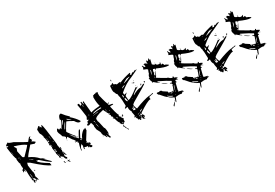

<svg xmlns="http://www.w3.org/2000/svg" viewBox="49 -1777 4115 2875"><g transform="rotate(-30 2106.0 -339.5)"><path d="M165 4.9 166 -20.5Q166 -42 139.6 -52.7Q138.7 -47.9 133.8 -47.9Q138.7 -28.3 155.3 -1V3.9ZM139.6 -66.4V-71.3Q139.6 -88.9 134.8 -127H129.9L128.9 -118.2Q134.8 -75.2 134.8 -67.4V-66.4ZM99.6 -224.6V-233.4Q89.8 -233.4 89.8 -225.6ZM284.2 -297.9V-302.7L239.3 -324.2Q239.3 -316.4 279.3 -297.9ZM234.4 -324.2 235.4 -329.1H225.6L224.6 -324.2ZM122.1 -390.6V-399.4H117.2V-390.6ZM118.2 -409.2 119.1 -422.9H115.2L114.3 -409.2ZM104.5 -415 105.5 -428.7H100.6L99.6 -415ZM58.6 -510.7 59.6 -519.5H54.7L53.7 -510.7ZM54.7 -524.4V-534.2H49.8V-524.4ZM50.8 -547.9 51.8 -556.6H47.9L46.9 -547.9ZM185.5 -394.5Q310.5 -519.5 311.5 -533.2H306.6Q263.7 -570.3 129.9 -611.3H125Q125 -598.6 148.4 -568.4Q148.4 -557.6 132.8 -522.5Q155.3 -404.3 161.1 -404.3Q167 -404.3 176.8 -394.5ZM135.7 21.5H127L123 -10.7L129.9 -39.1H125L124 -29.3L114.3 -30.3L112.3 -53.7H116.2L125 -47.9Q125 -62.5 116.2 -63.5Q116.2 -58.6 112.3 -58.6L107.4 -67.4Q108.4 -77.1 113.3 -77.1Q104.5 -99.6 104.5 -219.7H94.7L97.7 -196.3L87.9 -197.3L88.9 -215.8H80.1L60.5 -198.2L56.6 -208L61.5 -216.8Q57.6 -225.6 57.6 -235.4L83 -257.8Q79.1 -270.5 76.2 -313.5H81.1L76.2 -323.2Q77.1 -333 82 -341.8Q69.3 -342.8 62.5 -417Q68.4 -425.8 68.4 -430.7Q47.9 -461.9 23.4 -647.5L24.4 -651.4Q33.2 -650.4 33.2 -647.5Q40 -649.4 52.7 -649.4V-659.2Q30.3 -660.2 30.3 -672.9Q30.3 -683.6 74.2 -709Q74.2 -692.4 155.3 -668Q334 -563.5 346.7 -562.5Q391.6 -620.1 396.5 -620.1L406.2 -614.3V-623Q415 -622.1 415 -614.3Q409.2 -614.3 392.6 -596.7Q392.6 -583 401.4 -583Q407.2 -580.1 407.2 -576.2Q407.2 -573.2 403.3 -569.3V-564.5L417 -563.5L391.6 -542Q413.1 -536.1 442.4 -510.7V-501Q430.7 -501 418 -489.3L353.5 -511.7Q244.1 -390.6 231.4 -361.3H236.3Q329.1 -318.4 380.9 -256.8Q421.9 -237.3 429.7 -222.7H420.9L507.8 -136.7Q506.8 -128.9 498 -128.9Q434.6 -168.9 352.5 -245.1L335 -254.9Q334 -247.1 325.2 -247.1Q325.2 -262.7 322.3 -262.7Q319.3 -262.7 313.5 -249Q321.3 -212.9 469.7 -125Q473.6 -105.5 474.6 -85Q406.2 -105.5 213.9 -279.3Q208 -279.3 177.7 -299.8L166 -257.8L181.6 -147.5Q189.5 -131.8 189.5 -114.3L187.5 -73.2L177.7 -74.2Q202.1 -6.8 202.1 2L192.4 5.9Q192.4 -1 174.8 -13.7Q173.8 -8.8 168.9 -8.8L173.8 0Q173.8 6.8 159.2 13.7L155.3 3.9H150.4Q141.6 -1 136.7 -2L140.6 8.8Q135.7 16.6 135.7 21.5ZM222.7 -135.7 212.9 -136.7 213.9 -151.4 223.6 -150.4ZM439.5 -212.9Q429.7 -213.9 429.7 -222.7L439.5 -221.7Z M596.7 -691.4Q603.5 -691.4 610.4 -676.8Q605.5 -668.9 605.5 -658.2L615.2 -663.1H620.1Q628.9 -663.1 628.9 -644.5H633.8Q633.8 -681.6 647.5 -681.6Q666 -633.8 698.2 -352.5Q698.2 -333 703.1 -315.4Q703.1 -310.5 698.2 -310.5L712.9 -231.4H716.8V-254.9H726.6V-226.6Q726.6 -217.8 716.8 -217.8Q716.8 -212.9 721.7 -204.1L716.8 -162.1L721.7 -152.3L716.8 -143.6L721.7 -133.8Q712.9 -119.1 712.9 -111.3Q723.6 -78.1 735.4 -78.1V-64.5Q735.4 -55.7 726.6 -55.7H721.7Q703.1 -55.7 689.5 -111.3Q666 -114.3 666 -133.8H657.2V-115.2H647.5L633.8 -125L638.7 -143.6Q620.1 -194.3 620.1 -208H624L610.4 -300.8Q615.2 -310.5 615.2 -315.4Q610.4 -323.2 610.4 -337.9H620.1V-356.4H615.2V-347.7H605.5Q605.5 -356.4 596.7 -356.4Q601.6 -371.1 601.6 -412.1L620.1 -403.3V-408.2L615.2 -435.5H610.4V-417H601.6Q591.8 -493.2 583 -501V-504.9Q583 -509.8 586.9 -509.8Q579.1 -554.7 559.6 -580.1Q559.6 -593.8 554.7 -612.3H559.6L554.7 -621.1V-654.3ZM652.3 -477.5V-467.8H661.1Q661.1 -477.5 652.3 -477.5ZM610.4 -467.8 605.5 -445.3Q615.2 -445.3 615.2 -459V-467.8ZM657.2 -463.9V-445.3H661.1V-463.9ZM661.1 -435.5V-426.8H666V-435.5ZM610.4 -389.6V-379.9H615.2V-389.6ZM670.9 -389.6V-371.1H675.8V-389.6ZM620.1 -334V-319.3H624V-334ZM624 -268.6V-263.7Q628.9 -255.9 628.9 -245.1V-226.6Q642.6 -226.6 642.6 -217.8H647.5V-236.3Q633.8 -236.3 633.8 -245.1V-250H642.6V-263.7Q627 -268.6 624 -268.6ZM638.7 -189.5V-170.9H642.6V-189.5ZM647.5 -170.9V-167Q652.3 -157.2 652.3 -152.3Q647.5 -152.3 647.5 -148.4L657.2 -143.6V-148.4L652.3 -170.9ZM721.7 -170.9H731.4Q731.4 -154.3 750 -106.4H745.1Q729.5 -118.2 721.7 -143.6L726.6 -152.3Q721.7 -161.1 721.7 -170.9ZM657.2 -101.6Q666 -100.6 666 -92.8H657.2ZM661.1 -45.9H670.9Q670.9 -27.3 679.7 -13.7L670.9 -8.8Q661.1 -25.4 661.1 -45.9ZM721.7 -37.1Q727.5 -37.1 750 4.9V9.8H745.1Q740.2 9.8 721.7 -13.7ZM745.1 -22.5H753.9V-13.7Q745.1 -13.7 745.1 -22.5ZM698.2 -18.6H708V-13.7H698.2Z M976.6 -219.7V-224.6L966.8 -233.4Q966.8 -219.7 976.6 -219.7ZM916 -520.5Q929.7 -524.4 961.9 -585H946.3Q916 -524.4 916 -520.5ZM1071.3 -520.5V-525.4L1017.6 -575.2L1011.7 -565.4Q1043.9 -533.2 1071.3 -520.5ZM920.9 -450.2Q976.6 -543.9 976.6 -550.8Q946.3 -525.4 911.1 -450.2ZM1061.5 -183.6Q1051.8 -200.2 1051.8 -209H1041V-199.2Q1051.8 -199.2 1051.8 -183.6ZM997.1 -189.5Q992.2 -199.2 992.2 -204.1H987.3V-194.3ZM1027.3 -250Q1019.5 -250 1011.7 -264.6V-270.5Q1018.6 -270.5 1027.3 -254.9ZM866.2 -290H861.3V-300.8H866.2ZM961.9 -199.2Q951.2 -199.2 951.2 -214.8H961.9ZM1137.7 -19.5Q1107.4 -19.5 1107.4 -44.9H1101.6V-35.2Q1086.9 -35.2 1086.9 -44.9Q1086.9 -49.8 1091.8 -49.8Q1086.9 -66.4 1071.3 -69.3V-58.6L1036.1 -74.2Q1030.3 -44.9 1022.5 -44.9Q1022.5 -49.8 1017.6 -49.8L1027.3 -109.4Q1022.5 -118.2 1022.5 -129.9Q1027.3 -129.9 1027.3 -134.8H1022.5Q981.4 -101.6 981.4 -63.5V-49.8H971.7Q971.7 -100.6 997.1 -169.9Q961.9 -211.9 961.9 -234.4H964.8Q934.6 -262.7 911.1 -305.7L891.6 -335Q884.8 -335 866.2 -305.7Q866.2 -331.1 872.1 -339.8Q872.1 -353.5 831.1 -379.9Q831.1 -395.5 805.7 -450.2L800.8 -480.5Q813.5 -515.6 821.3 -515.6Q835.9 -515.6 835.9 -490.2H846.7L861.3 -500Q872.1 -500 872.1 -475.6Q936.5 -579.1 936.5 -610.4L925.8 -605.5H920.9Q934.6 -685.5 976.6 -685.5H981.4Q1024.4 -627 1082 -575.2H1066.4Q1142.6 -509.8 1182.6 -443.4L1177.7 -433.6Q1168 -431.6 1162.1 -431.6Q1157.2 -431.6 1157.2 -433.6Q1130.9 -433.6 1096.7 -490.2Q1008.8 -541 992.2 -541Q920.9 -430.7 916 -405.3Q977.5 -314.5 1006.8 -285.2V-275.4H997.1Q997.1 -286.1 936.5 -349.6V-344.7Q972.7 -285.2 987.3 -285.2V-280.3L981.4 -270.5Q987.3 -270.5 987.3 -264.6L997.1 -270.5H1002Q1002 -247.1 1032.2 -229.5Q1032.2 -238.3 1051.8 -270.5Q1085.9 -336.9 1101.6 -344.7Q1107.4 -335.9 1107.4 -330.1L1051.8 -224.6Q1061.5 -202.1 1071.3 -199.2Q1091.8 -261.7 1157.2 -309.6L1167 -305.7L1190.4 -320.3L1189.5 -275.4L1107.4 -144.5L1112.3 -134.8V-125L1101.6 -129.9Q1101.6 -125 1096.7 -114.3Q1104.5 -114.3 1117.2 -104.5Q1117.2 -109.4 1122.1 -109.4V-88.9H1127V-99.6H1132.8Q1147.5 -93.8 1147.5 -69.3H1142.6Q1132.8 -74.2 1127 -74.2V-69.3L1152.3 -35.2Q1152.3 -27.3 1137.7 -19.5Z M1585 -694.3Q1594.7 -690.4 1599.6 -690.4Q1608.4 -694.3 1613.3 -694.3Q1613.3 -690.4 1618.2 -690.4L1613.3 -667V-629.9Q1654.3 -458 1668.9 -458L1664.1 -448.2V-444.3Q1664.1 -433.6 1724.6 -425.8L1729.5 -416V-411.1H1682.6Q1673.8 -410.2 1673.8 -402.3Q1696.3 -292 1719.7 -240.2H1724.6V-235.4L1714.8 -221.7Q1714.8 -212.9 1761.7 -147.5V-142.6H1752V-128.9L1748 -95.7H1743.2L1733.4 -100.6Q1724.6 -79.1 1714.8 -77.1H1706.1Q1706.1 -95.7 1696.3 -95.7L1687.5 -91.8Q1687.5 -114.3 1673.8 -114.3L1677.7 -124V-132.8Q1663.1 -132.8 1640.6 -216.8Q1633.8 -216.8 1622.1 -235.4V-240.2H1636.7Q1634.8 -256.8 1613.3 -272.5V-277.3L1618.2 -286.1Q1618.2 -293.9 1599.6 -314.5V-318.4L1608.4 -314.5H1613.3V-323.2Q1613.3 -333 1603.5 -333Q1603.5 -318.4 1594.7 -318.4V-323.2L1599.6 -333Q1599.6 -336.9 1581.1 -360.4H1585Q1557.6 -405.3 1557.6 -416Q1399.4 -382.8 1399.4 -341.8Q1399.4 -336.9 1404.3 -328.1Q1399.4 -319.3 1399.4 -314.5Q1409.2 -314.5 1436.5 -174.8Q1451.2 -174.8 1455.1 -86.9Q1449.2 -54.7 1441.4 -54.7Q1448.2 -28.3 1455.1 -17.6V-12.7Q1455.1 -2.9 1446.3 -2.9H1441.4Q1435.5 -2.9 1409.2 -63.5H1404.3V-58.6Q1414.1 -43.9 1414.1 -36.1L1404.3 -31.2Q1385.7 -75.2 1367.2 -95.7Q1367.2 -103.5 1358.4 -132.8H1362.3Q1362.3 -144.5 1325.2 -211.9Q1325.2 -223.6 1316.4 -267.6L1321.3 -277.3Q1311.5 -336.9 1297.9 -336.9Q1274.4 -323.2 1260.7 -323.2H1247.1Q1237.3 -323.2 1237.3 -333Q1237.3 -352.5 1265.6 -355.5L1260.7 -378.9Q1297.9 -392.6 1297.9 -397.5Q1274.4 -403.3 1274.4 -411.1V-416Q1293 -439.5 1293 -462.9Q1274.4 -607.4 1260.7 -671.9L1274.4 -680.7H1279.3Q1292 -680.7 1297.9 -634.8H1302.7Q1302.7 -648.4 1311.5 -648.4L1321.3 -643.6V-685.5H1335Q1342.8 -629.9 1353.5 -629.9V-638.7L1348.6 -662.1Q1358.4 -662.1 1358.4 -675.8H1367.2Q1367.2 -659.2 1385.7 -471.7H1390.6Q1452.1 -490.2 1543.9 -495.1Q1525.4 -555.7 1525.4 -634.8V-653.3Q1534.2 -663.1 1534.2 -680.7H1539.1L1547.9 -675.8Q1547.9 -682.6 1562.5 -690.4H1566.4V-680.7H1576.2Q1576.2 -694.3 1585 -694.3ZM1321.3 -629.9V-616.2Q1322.3 -606.4 1330.1 -606.4V-620.1Q1330.1 -629.9 1321.3 -629.9ZM1399.4 -439.5H1404.3Q1469.7 -453.1 1547.9 -453.1V-466.8H1502Q1399.4 -458 1399.4 -439.5ZM1677.7 -471.7Q1687.5 -470.7 1687.5 -462.9L1677.7 -458Q1668.9 -458 1668.9 -466.8ZM1330.1 -462.9V-448.2Q1339.8 -448.2 1339.8 -458ZM1427.7 -425.8V-420.9H1441.4Q1466.8 -425.8 1478.5 -425.8V-429.7H1469.7Q1444.3 -425.8 1427.7 -425.8ZM1390.6 -420.9V-411.1H1395.5V-420.9ZM1404.3 -420.9V-416H1422.9V-420.9ZM1585 -407.2V-392.6H1589.8V-407.2ZM1589.8 -388.7V-378.9H1594.7V-388.7ZM1594.7 -374V-365.2H1599.6V-374ZM1631.8 -370.1V-360.4H1640.6Q1640.6 -370.1 1631.8 -370.1ZM1348.6 -336.9Q1355.5 -318.4 1362.3 -318.4V-323.2Q1358.4 -331.1 1358.4 -341.8ZM1362.3 -314.5V-304.7H1367.2V-314.5ZM1358.4 -291V-277.3Q1367.2 -258.8 1367.2 -244.1H1372.1V-258.8Q1362.3 -272.5 1362.3 -291ZM1372.1 -235.4V-225.6H1377V-235.4ZM1673.8 -221.7Q1677.7 -213.9 1677.7 -198.2L1687.5 -203.1Q1682.6 -210.9 1682.6 -221.7ZM1766.6 -216.8H1775.4V-193.4Q1775.4 -184.6 1766.6 -184.6Q1757.8 -188.5 1752 -188.5V-198.2Q1770.5 -198.2 1770.5 -211.9Q1766.6 -211.9 1766.6 -216.8ZM1738.3 -207V-198.2H1729.5Q1730.5 -207 1738.3 -207ZM1710.9 -119.1V-114.3Q1710.9 -107.4 1724.6 -100.6V-105.5Q1724.6 -112.3 1710.9 -119.1ZM1358.4 -82H1367.2V-73.2H1358.4ZM1436.5 -77.1V-68.4H1441.4V-77.1ZM1701.2 -68.4H1706.1L1729.5 -7.8V1Q1714.8 -2 1706.1 -44.9H1696.3ZM1729.5 1Q1736.3 1 1748 19.5V29.3H1738.3Q1738.3 22.5 1729.5 10.7Z M2031.2 -604.5Q2087.9 -621.1 2111.3 -631.8L2115.2 -629.9L2116.2 -637.7H2121.1Q2133.8 -637.7 2150.4 -650.4Q2144.5 -651.4 2138.7 -651.4Q2127 -651.4 2114.3 -646.5Q2112.3 -646.5 2112.3 -649.4V-650.4Q2095.7 -650.4 2028.3 -609.4L2027.3 -604.5ZM1994.1 -50.8 1995.1 -55.7Q1993.2 -63.5 1993.2 -67.4V-70.3L1983.4 -72.3L1982.4 -66.4Q1982.4 -60.5 1994.1 -50.8ZM1974.6 -93.8Q1982.4 -95.7 1986.3 -95.7H1989.3L1990.2 -100.6L1977.5 -103.5ZM2001 -101.6 2002 -106.4 1992.2 -108.4 1991.2 -103.5ZM2010.7 -104.5 2012.7 -114.3 2008.8 -115.2 2006.8 -105.5ZM2031.2 -113.3Q2075.2 -137.7 2076.2 -140.6L2072.3 -141.6Q2038.1 -136.7 2024.4 -120.1ZM1976.6 -176.8Q1977.5 -182.6 1984.4 -182.6L1989.3 -181.6V-182.6Q1989.3 -186.5 1976.6 -210.9Q1982.4 -217.8 1983.4 -221.7Q1975.6 -223.6 1975.6 -234.4V-238.3L1966.8 -236.3L1969.7 -212.9L1966.8 -213.9V-198.2Q1958 -200.2 1957 -223.6L1949.2 -225.6L1948.2 -221.7Q1951.2 -191.4 1951.2 -181.6L1950.2 -178.7L1958 -180.7ZM2028.3 -338.9V-342.8L2020.5 -344.7L2019.5 -340.8ZM1935.5 -345.7Q1941.4 -345.7 1948.2 -354.5Q1933.6 -400.4 1933.6 -407.2V-408.2H1931.6Q1926.8 -408.2 1919.9 -399.4Q1918.9 -394.5 1918.9 -388.7Q1918.9 -369.1 1934.6 -345.7ZM1915 -423.8Q1917 -423.8 1927.7 -433.6Q1922.9 -464.8 1917 -466.8Q1916 -462.9 1913.1 -462.9H1912.1Q1913.1 -460 1913.1 -453.1Q1913.1 -443.4 1910.2 -424.8ZM1964.8 -549.8Q1990.2 -554.7 2020.5 -575.2L2021.5 -579.1H2018.6Q1969.7 -569.3 1964.8 -549.8ZM1851.6 -642.6 1854.5 -652.3 1850.6 -653.3 1847.7 -643.6ZM1980.5 -622.1 1981.4 -626 1972.7 -627.9 1971.7 -624ZM2039.1 16.6Q2028.3 14.6 2028.3 5.9L2029.3 0L2019.5 2Q2007.8 0 2007.8 -15.6Q2007.8 -26.4 2010.7 -42L2005.9 -43L1996.1 -42L2001 -21.5L1990.2 -18.6V-21.5Q1990.2 -27.3 1983.4 -29.3L1982.4 -25.4Q1984.4 -19.5 1984.4 -13.7L1983.4 -6.8L1972.7 -3.9L1967.8 -4.9L1955.1 -32.2L1953.1 -22.5L1944.3 -24.4Q1942.4 -58.6 1923.8 -62.5L1925.8 -67.4Q1937.5 -76.2 1939.5 -83L1929.7 -85L1927.7 -77.1Q1920.9 -79.1 1914.6 -80.6Q1908.2 -82 1908.2 -87.9V-90.8H1909.2Q1915 -90.8 1925.8 -105.5L1913.1 -175.8H1915Q1918 -175.8 1918.9 -178.7Q1895.5 -215.8 1895.5 -249Q1895.5 -259.8 1897.5 -269.5L1888.7 -270.5Q1876 -270.5 1862.3 -263.7Q1851.6 -266.6 1851.6 -273.4V-275.4Q1879.9 -294.9 1881.8 -301.8Q1879.9 -423.8 1872.1 -442.4L1875 -456.1Q1865.2 -458 1860.4 -516.6Q1846.7 -519.5 1838.9 -545.9L1834 -546.9L1840.8 -554.7Q1822.3 -559.6 1822.3 -612.3Q1822.3 -638.7 1827.1 -677.7L1835.9 -676.8Q1856.4 -676.8 1879.9 -698.2Q1882.8 -664.1 1890.6 -663.1H1905.3Q1922.9 -645.5 1928.7 -643.6L1973.6 -652.3L1986.3 -649.4L1985.4 -645.5Q1985.4 -640.6 1989.3 -639.6Q2064.5 -673.8 2179.7 -698.2L2182.6 -688.5L2181.6 -684.6L2168.9 -672.9L2168 -668L2195.3 -662.1Q2199.2 -677.7 2219.7 -684.6Q2227.5 -678.7 2232.4 -676.8Q2233.4 -680.7 2269.5 -696.3Q2269.5 -687.5 2277.3 -685.5Q2279.3 -692.4 2287.1 -692.4L2293 -691.4L2292 -686.5L2163.1 -626Q2062.5 -591.8 1945.3 -492.2L1942.4 -477.5L1947.3 -462.9H1946.3Q1943.4 -462.9 1941.4 -459Q1945.3 -458 1945.3 -455.1V-454.1Q1971.7 -457 1991.2 -465.8V-461.9L1953.1 -427.7Q1960 -378.9 1960 -359.4L1959 -350.6Q2009.8 -357.4 2149.4 -466.8L2153.3 -465.8L2151.4 -457Q2162.1 -460.9 2171.9 -460.9Q2176.8 -460.9 2180.7 -460Q2079.1 -402.3 2066.4 -377L2070.3 -376Q2149.4 -426.8 2213.9 -426.8H2220.7Q2222.7 -431.6 2269.5 -453.1L2283.2 -450.2Q2282.2 -446.3 2280.8 -440.9Q2279.3 -435.5 2019.5 -284.2L1990.2 -261.7L1986.3 -244.1Q1999 -188.5 2009.8 -180.7Q2173.8 -245.1 2260.7 -254.9V-252.9Q2260.7 -250 2264.6 -249Q2265.6 -255.9 2281.2 -259.8Q2285.2 -258.8 2285.2 -255.9V-253.9Q2309.6 -263.7 2323.2 -263.7L2330.1 -262.7L2327.1 -252.9H2325.2Q2313.5 -252.9 2252 -238.3Q2252.9 -234.4 2252.9 -229.5Q2252.9 -221.7 2250 -210L2254.9 -209L2252.9 -199.2L2246.1 -200.2Q2200.2 -200.2 2037.1 -92.8Q2033.2 -77.1 2025.4 -77.1L2019.5 -78.1L2021.5 -87.9H2019.5Q2009.8 -87.9 2002 -68.4L2013.7 -56.6L2017.6 -55.7Q2020.5 -66.4 2028.3 -66.4Q2042 -66.4 2054.7 -27.3Q2051.8 -15.6 2044.9 -15.6Q2035.2 -15.6 2035.2 -26.4L2036.1 -32.2L2031.2 -33.2L2030.3 -28.3Q2039.1 2.9 2039.1 13.7ZM2167 -481.4 2157.2 -484.4 2158.2 -489.3 2168 -486.3ZM2293 -452.1 2289.1 -453.1 2291 -462.9 2295.9 -461.9ZM2225.6 -449.2 2236.3 -475.6Q2239.3 -474.6 2242.2 -472.7Q2245.1 -470.7 2249 -467.8Q2235.4 -449.2 2225.6 -449.2ZM2295.9 -461.9 2294.9 -480.5 2305.7 -483.4Q2312.5 -479.5 2312.5 -473.6Q2312.5 -465.8 2295.9 -461.9ZM2164.1 -530.3 2150.4 -534.2Q2143.6 -536.1 2143.6 -542V-544.9L2153.3 -546.9Q2162.1 -540 2166 -539.1ZM2137.7 -542 2129.9 -543.9 2131.8 -552.7 2139.6 -550.8ZM2171.9 -561.5 2162.1 -564.5 2163.1 -569.3 2172.9 -566.4ZM1881.8 -725.6 1872.1 -728.5 1874 -752 1881.8 -750Z M2569.3 -69.3 2568.4 -76.2Q2502 -108.4 2499 -120.1L2489.3 -116.2Q2505.9 -104.5 2507.8 -96.7Q2547.9 -69.3 2565.4 -69.3ZM2614.3 -68.4 2621.1 -70.3Q2619.1 -77.1 2613.3 -77.1H2611.3ZM2637.7 -102.5 2640.6 -111.3 2627.9 -108.4Q2631.8 -102.5 2635.7 -102.5ZM2640.6 -124Q2646.5 -126 2646.5 -131.8V-137.7Q2639.6 -134.8 2639.6 -129.9ZM2579.1 -117.2 2591.8 -119.1Q2588.9 -125 2562.5 -131.8L2556.6 -130.9Q2561.5 -117.2 2579.1 -117.2ZM2545.9 -137.7 2543.9 -148.4 2533.2 -144.5Q2537.1 -137.7 2542 -137.7ZM2629.9 -137.7 2633.8 -138.7Q2663.1 -188.5 2666 -208L2665 -211.9Q2647.5 -192.4 2629.9 -137.7ZM2466.8 -443.4 2471.7 -446.3Q2478.5 -447.3 2478.5 -455.1Q2478.5 -460 2477.5 -461.9Q2470.7 -460.9 2466.8 -443.4ZM2449.2 -502Q2475.6 -556.6 2475.6 -576.2L2474.6 -579.1L2466.8 -578.1Q2449.2 -526.4 2449.2 -507.8ZM2484.4 -709 2490.2 -710 2487.3 -719.7 2482.4 -718.8ZM2561.5 31.2 2559.6 21.5 2579.1 -43Q2534.2 -61.5 2502.9 -86.9L2501 -96.7L2496.1 -95.7Q2461.9 -117.2 2399.4 -194.3Q2386.7 -194.3 2377 -223.6Q2377 -233.4 2384.8 -235.4Q2415 -229.5 2422.9 -229.5L2430.7 -237.3Q2461.9 -232.4 2467.8 -211.9Q2471.7 -211.9 2532.2 -169.9L2534.2 -166L2531.2 -154.3L2592.8 -134.8Q2601.6 -142.6 2606.4 -142.6L2603.5 -131.8L2604.5 -127H2610.4Q2642.6 -207 2642.6 -220.7L2641.6 -222.7L2653.3 -219.7L2652.3 -225.6Q2644.5 -234.4 2641.6 -248H2637.7Q2631.8 -248 2624 -257.8L2623 -262.7L2627 -264.6L2650.4 -254.9Q2657.2 -256.8 2664.1 -278.3Q2610.4 -315.4 2482.4 -377L2468.8 -374L2470.7 -369.1Q2494.1 -351.6 2495.1 -348.1Q2496.1 -344.7 2498 -339.8Q2456.1 -364.3 2416 -402.3Q2407.2 -394.5 2403.3 -393.6Q2402.3 -399.4 2402.3 -406.2L2403.3 -414.1L2391.6 -441.4L2386.7 -485.4L2390.6 -487.3L2402.3 -484.4L2400.4 -493.2Q2400.4 -517.6 2422.9 -542Q2422.9 -551.8 2443.4 -602.5Q2440.4 -616.2 2379.9 -636.7L2393.6 -666L2386.7 -694.3L2396.5 -696.3Q2401.4 -677.7 2420.9 -657.2L2429.7 -659.2L2430.7 -679.7L2419.9 -702.1L2422.9 -704.1Q2429.7 -704.1 2430.7 -700.2L2443.4 -709L2481.4 -681.6Q2476.6 -709 2476.6 -716.8Q2476.6 -731.4 2483.4 -734.4Q2502 -720.7 2502.9 -712.9Q2522.5 -728.5 2522.5 -742.2L2531.2 -745.1L2533.2 -735.4L2528.3 -718.8L2541 -721.7Q2547.9 -721.7 2547.9 -718.8L2530.3 -642.6Q2543.9 -624 2568.4 -616.2L2576.2 -624Q2589.8 -591.8 2622.1 -591.8Q2632.8 -591.8 2644.5 -593.8L2642.6 -604.5L2650.4 -606.4L2654.3 -596.7L2647.5 -579.1L2652.3 -564.5L2656.2 -566.4Q2664.1 -573.2 2668.9 -575.2Q2684.6 -559.6 2688.5 -539.1H2692.4Q2710 -539.1 2746.1 -511.7L2749 -502.9Q2740.2 -501 2730.5 -501Q2676.8 -501 2552.7 -557.6L2536.1 -537.1L2535.2 -542L2540 -563.5L2538.1 -562.5Q2529.3 -562.5 2511.7 -572.3Q2502 -567.4 2493.2 -527.3Q2501 -518.6 2502 -513.7Q2484.4 -507.8 2484.4 -490.2L2485.4 -474.6L2495.1 -471.7Q2497.1 -485.4 2532.2 -531.2L2533.2 -527.3Q2493.2 -441.4 2482.4 -439.5Q2485.4 -431.6 2632.8 -347.7V-350.6Q2632.8 -352.5 2636.7 -353.5Q2667 -317.4 2701.2 -312.5Q2701.2 -319.3 2712.9 -330.1Q2719.7 -322.3 2720.7 -317.4Q2718.8 -310.5 2718.8 -306.6L2719.7 -302.7Q2736.3 -300.8 2764.6 -282.2Q2764.6 -271.5 2757.8 -270.5Q2751 -272.5 2743.2 -272.5L2740.2 -260.7Q2749 -260.7 2757.8 -250L2758.8 -246.1L2724.6 -261.7Q2720.7 -261.7 2710.9 -253.9L2721.7 -226.6L2715.8 -225.6L2702.1 -226.6L2673.8 -113.3L2677.7 -98.6L2667 -96.7L2668.9 -91.8L2739.3 -73.2Q2731.4 -65.4 2726.6 -65.4V-60.5L2737.3 -61.5Q2747.1 -61.5 2749 -54.7L2709 -49.8L2710 -47.9Q2710 -41 2697.3 -37.1Q2677.7 -43.9 2650.4 -43.9Q2644.5 -43.9 2595.7 -39.1Q2570.3 28.3 2567.4 29.3Q2564.5 30.3 2561.5 31.2ZM2509.8 73.2 2502 64.5Q2502 50.8 2550.8 9.8Q2550.8 22.5 2509.8 73.2ZM2554.7 2 2552.7 -2 2563.5 -3.9 2564.5 0ZM2593.8 -277.3H2589.8Q2577.1 -277.3 2516.6 -319.3L2515.6 -324.2Q2525.4 -324.2 2593.8 -277.3ZM2579.1 -629.9 2577.1 -639.6 2582 -640.6 2584 -630.9Z M3003.9 -69.3 3002.9 -76.2Q2936.5 -108.4 2933.6 -120.1L2923.8 -116.2Q2940.4 -104.5 2942.4 -96.7Q2982.4 -69.3 3000 -69.3ZM3048.8 -68.4 3055.7 -70.3Q3053.7 -77.1 3047.9 -77.1H3045.9ZM3072.3 -102.5 3075.2 -111.3 3062.5 -108.4Q3066.4 -102.5 3070.3 -102.5ZM3075.2 -124Q3081.1 -126 3081.1 -131.8V-137.7Q3074.2 -134.8 3074.2 -129.9ZM3013.7 -117.2 3026.4 -119.1Q3023.4 -125 2997.1 -131.8L2991.2 -130.9Q2996.1 -117.2 3013.7 -117.2ZM2980.5 -137.7 2978.5 -148.4 2967.8 -144.5Q2971.7 -137.7 2976.6 -137.7ZM3064.5 -137.7 3068.4 -138.7Q3097.7 -188.5 3100.6 -208L3099.6 -211.9Q3082 -192.4 3064.5 -137.7ZM2901.4 -443.4 2906.2 -446.3Q2913.1 -447.3 2913.1 -455.1Q2913.1 -460 2912.1 -461.9Q2905.3 -460.9 2901.4 -443.4ZM2883.8 -502Q2910.2 -556.6 2910.2 -576.2L2909.2 -579.1L2901.4 -578.1Q2883.8 -526.4 2883.8 -507.8ZM2918.9 -709 2924.8 -710 2921.9 -719.7 2917 -718.8ZM2996.1 31.2 2994.1 21.5 3013.7 -43Q2968.8 -61.5 2937.5 -86.9L2935.5 -96.7L2930.7 -95.7Q2896.5 -117.2 2834 -194.3Q2821.3 -194.3 2811.5 -223.6Q2811.5 -233.4 2819.3 -235.4Q2849.6 -229.5 2857.4 -229.5L2865.2 -237.3Q2896.5 -232.4 2902.3 -211.9Q2906.2 -211.9 2966.8 -169.9L2968.8 -166L2965.8 -154.3L3027.3 -134.8Q3036.1 -142.6 3041 -142.6L3038.1 -131.8L3039.1 -127H3044.9Q3077.1 -207 3077.1 -220.7L3076.2 -222.7L3087.9 -219.7L3086.9 -225.6Q3079.1 -234.4 3076.2 -248H3072.3Q3066.4 -248 3058.6 -257.8L3057.6 -262.7L3061.5 -264.6L3085 -254.9Q3091.8 -256.8 3098.6 -278.3Q3044.9 -315.4 2917 -377L2903.3 -374L2905.3 -369.1Q2928.7 -351.6 2929.7 -348.1Q2930.7 -344.7 2932.6 -339.8Q2890.6 -364.3 2850.6 -402.3Q2841.8 -394.5 2837.9 -393.6Q2836.9 -399.4 2836.9 -406.2L2837.9 -414.1L2826.2 -441.4L2821.3 -485.4L2825.2 -487.3L2836.9 -484.4L2835 -493.2Q2835 -517.6 2857.4 -542Q2857.4 -551.8 2877.9 -602.5Q2875 -616.2 2814.5 -636.7L2828.1 -666L2821.3 -694.3L2831.1 -696.3Q2835.9 -677.7 2855.5 -657.2L2864.3 -659.2L2865.2 -679.7L2854.5 -702.1L2857.4 -704.1Q2864.3 -704.1 2865.2 -700.2L2877.9 -709L2916 -681.6Q2911.1 -709 2911.1 -716.8Q2911.1 -731.4 2918 -734.4Q2936.5 -720.7 2937.5 -712.9Q2957 -728.5 2957 -742.2L2965.8 -745.1L2967.8 -735.4L2962.9 -718.8L2975.6 -721.7Q2982.4 -721.7 2982.4 -718.8L2964.8 -642.6Q2978.5 -624 3002.9 -616.2L3010.7 -624Q3024.4 -591.8 3056.6 -591.8Q3067.4 -591.8 3079.1 -593.8L3077.1 -604.5L3085 -606.4L3088.9 -596.7L3082 -579.1L3086.9 -564.5L3090.8 -566.4Q3098.6 -573.2 3103.5 -575.2Q3119.1 -559.6 3123 -539.1H3127Q3144.5 -539.1 3180.7 -511.7L3183.6 -502.9Q3174.8 -501 3165 -501Q3111.3 -501 2987.3 -557.6L2970.7 -537.1L2969.7 -542L2974.6 -563.5L2972.7 -562.5Q2963.9 -562.5 2946.3 -572.3Q2936.5 -567.4 2927.7 -527.3Q2935.5 -518.6 2936.5 -513.7Q2918.9 -507.8 2918.9 -490.2L2919.9 -474.6L2929.7 -471.7Q2931.6 -485.4 2966.8 -531.2L2967.8 -527.3Q2927.7 -441.4 2917 -439.5Q2919.9 -431.6 3067.4 -347.7V-350.6Q3067.4 -352.5 3071.3 -353.5Q3101.6 -317.4 3135.7 -312.5Q3135.7 -319.3 3147.5 -330.1Q3154.3 -322.3 3155.3 -317.4Q3153.3 -310.5 3153.3 -306.6L3154.3 -302.7Q3170.9 -300.8 3199.2 -282.2Q3199.2 -271.5 3192.4 -270.5Q3185.5 -272.5 3177.7 -272.5L3174.8 -260.7Q3183.6 -260.7 3192.4 -250L3193.4 -246.1L3159.2 -261.7Q3155.3 -261.7 3145.5 -253.9L3156.2 -226.6L3150.4 -225.6L3136.7 -226.6L3108.4 -113.3L3112.3 -98.6L3101.6 -96.7L3103.5 -91.8L3173.8 -73.2Q3166 -65.4 3161.1 -65.4V-60.5L3171.9 -61.5Q3181.6 -61.5 3183.6 -54.7L3143.6 -49.8L3144.5 -47.9Q3144.5 -41 3131.8 -37.1Q3112.3 -43.9 3085 -43.9Q3079.1 -43.9 3030.3 -39.1Q3004.9 28.3 3002 29.3Q2999 30.3 2996.1 31.2ZM2944.3 73.2 2936.5 64.5Q2936.5 50.8 2985.4 9.8Q2985.4 22.5 2944.3 73.2ZM2989.3 2 2987.3 -2 2998 -3.9 2999 0ZM3028.3 -277.3H3024.4Q3011.7 -277.3 2951.2 -319.3L2950.2 -324.2Q2960 -324.2 3028.3 -277.3ZM3013.7 -629.9 3011.7 -639.6 3016.6 -640.6 3018.6 -630.9Z M3455.1 -604.5Q3511.7 -621.1 3535.2 -631.8L3539.1 -629.9L3540 -637.7H3544.9Q3557.6 -637.7 3574.2 -650.4Q3568.4 -651.4 3562.5 -651.4Q3550.8 -651.4 3538.1 -646.5Q3536.1 -646.5 3536.1 -649.4V-650.4Q3519.5 -650.4 3452.1 -609.4L3451.2 -604.5ZM3418 -50.8 3418.9 -55.7Q3417 -63.5 3417 -67.4V-70.3L3407.2 -72.3L3406.2 -66.4Q3406.2 -60.5 3418 -50.8ZM3398.4 -93.8Q3406.2 -95.7 3410.2 -95.7H3413.1L3414.1 -100.6L3401.4 -103.5ZM3424.8 -101.6 3425.8 -106.4 3416 -108.4 3415 -103.5ZM3434.6 -104.5 3436.5 -114.3 3432.6 -115.2 3430.7 -105.5ZM3455.1 -113.3Q3499 -137.7 3500 -140.6L3496.1 -141.6Q3461.9 -136.7 3448.2 -120.1ZM3400.4 -176.8Q3401.4 -182.6 3408.2 -182.6L3413.1 -181.6V-182.6Q3413.1 -186.5 3400.4 -210.9Q3406.2 -217.8 3407.2 -221.7Q3399.4 -223.6 3399.4 -234.4V-238.3L3390.6 -236.3L3393.6 -212.9L3390.6 -213.9V-198.2Q3381.8 -200.2 3380.9 -223.6L3373 -225.6L3372.1 -221.7Q3375 -191.4 3375 -181.6L3374 -178.7L3381.8 -180.7ZM3452.1 -338.9V-342.8L3444.3 -344.7L3443.4 -340.8ZM3359.4 -345.7Q3365.2 -345.7 3372.1 -354.5Q3357.4 -400.4 3357.4 -407.2V-408.2H3355.5Q3350.6 -408.2 3343.8 -399.4Q3342.8 -394.5 3342.8 -388.7Q3342.8 -369.1 3358.4 -345.7ZM3338.9 -423.8Q3340.8 -423.8 3351.6 -433.6Q3346.7 -464.8 3340.8 -466.8Q3339.8 -462.9 3336.9 -462.9H3335.9Q3336.9 -460 3336.9 -453.1Q3336.9 -443.4 3334 -424.8ZM3388.7 -549.8Q3414.1 -554.7 3444.3 -575.2L3445.3 -579.1H3442.4Q3393.6 -569.3 3388.7 -549.8ZM3275.4 -642.6 3278.3 -652.3 3274.4 -653.3 3271.5 -643.6ZM3404.3 -622.1 3405.3 -626 3396.5 -627.9 3395.5 -624ZM3462.9 16.6Q3452.1 14.6 3452.1 5.9L3453.1 0L3443.4 2Q3431.6 0 3431.6 -15.6Q3431.6 -26.4 3434.6 -42L3429.7 -43L3419.9 -42L3424.8 -21.5L3414.1 -18.6V-21.5Q3414.1 -27.3 3407.2 -29.3L3406.2 -25.4Q3408.2 -19.5 3408.2 -13.7L3407.2 -6.8L3396.5 -3.9L3391.6 -4.9L3378.9 -32.2L3377 -22.5L3368.2 -24.4Q3366.2 -58.6 3347.7 -62.5L3349.6 -67.4Q3361.3 -76.2 3363.3 -83L3353.5 -85L3351.6 -77.1Q3344.7 -79.1 3338.4 -80.6Q3332 -82 3332 -87.9V-90.8H3333Q3338.9 -90.8 3349.6 -105.5L3336.9 -175.8H3338.9Q3341.8 -175.8 3342.8 -178.7Q3319.3 -215.8 3319.3 -249Q3319.3 -259.8 3321.3 -269.5L3312.5 -270.5Q3299.8 -270.5 3286.1 -263.7Q3275.4 -266.6 3275.4 -273.4V-275.4Q3303.7 -294.9 3305.7 -301.8Q3303.7 -423.8 3295.9 -442.4L3298.8 -456.1Q3289.1 -458 3284.2 -516.6Q3270.5 -519.5 3262.7 -545.9L3257.8 -546.9L3264.6 -554.7Q3246.1 -559.6 3246.1 -612.3Q3246.1 -638.7 3251 -677.7L3259.8 -676.8Q3280.3 -676.8 3303.7 -698.2Q3306.6 -664.1 3314.5 -663.1H3329.1Q3346.7 -645.5 3352.5 -643.6L3397.5 -652.3L3410.2 -649.4L3409.2 -645.5Q3409.2 -640.6 3413.1 -639.6Q3488.3 -673.8 3603.5 -698.2L3606.4 -688.5L3605.5 -684.6L3592.8 -672.9L3591.8 -668L3619.1 -662.1Q3623 -677.7 3643.6 -684.6Q3651.4 -678.7 3656.2 -676.8Q3657.2 -680.7 3693.4 -696.3Q3693.4 -687.5 3701.2 -685.5Q3703.1 -692.4 3710.9 -692.4L3716.8 -691.4L3715.8 -686.5L3586.9 -626Q3486.3 -591.8 3369.1 -492.2L3366.2 -477.5L3371.1 -462.9H3370.1Q3367.2 -462.9 3365.2 -459Q3369.1 -458 3369.1 -455.1V-454.1Q3395.5 -457 3415 -465.8V-461.9L3377 -427.7Q3383.8 -378.9 3383.8 -359.4L3382.8 -350.6Q3433.6 -357.4 3573.2 -466.8L3577.1 -465.8L3575.2 -457Q3585.9 -460.9 3595.7 -460.9Q3600.6 -460.9 3604.5 -460Q3502.9 -402.3 3490.2 -377L3494.1 -376Q3573.2 -426.8 3637.7 -426.8H3644.5Q3646.5 -431.6 3693.4 -453.1L3707 -450.2Q3706.1 -446.3 3704.6 -440.9Q3703.1 -435.5 3443.4 -284.2L3414.1 -261.7L3410.2 -244.1Q3422.9 -188.5 3433.6 -180.7Q3597.7 -245.1 3684.6 -254.9V-252.9Q3684.6 -250 3688.5 -249Q3689.5 -255.9 3705.1 -259.8Q3709 -258.8 3709 -255.9V-253.9Q3733.4 -263.7 3747.1 -263.7L3753.9 -262.7L3751 -252.9H3749Q3737.3 -252.9 3675.8 -238.3Q3676.8 -234.4 3676.8 -229.5Q3676.8 -221.7 3673.8 -210L3678.7 -209L3676.8 -199.2L3669.9 -200.2Q3624 -200.2 3460.9 -92.8Q3457 -77.1 3449.2 -77.1L3443.4 -78.1L3445.3 -87.9H3443.4Q3433.6 -87.9 3425.8 -68.4L3437.5 -56.6L3441.4 -55.7Q3444.3 -66.4 3452.1 -66.4Q3465.8 -66.4 3478.5 -27.3Q3475.6 -15.6 3468.8 -15.6Q3459 -15.6 3459 -26.4L3460 -32.2L3455.1 -33.2L3454.1 -28.3Q3462.9 2.9 3462.9 13.7ZM3590.8 -481.4 3581.1 -484.4 3582 -489.3 3591.8 -486.3ZM3716.8 -452.1 3712.9 -453.1 3714.8 -462.9 3719.7 -461.9ZM3649.4 -449.2 3660.2 -475.6Q3663.1 -474.6 3666 -472.7Q3668.9 -470.7 3672.9 -467.8Q3659.2 -449.2 3649.4 -449.2ZM3719.7 -461.9 3718.8 -480.5 3729.5 -483.4Q3736.3 -479.5 3736.3 -473.6Q3736.3 -465.8 3719.7 -461.9ZM3587.9 -530.3 3574.2 -534.2Q3567.4 -536.1 3567.4 -542V-544.9L3577.1 -546.9Q3585.9 -540 3589.8 -539.1ZM3561.5 -542 3553.7 -543.9 3555.7 -552.7 3563.5 -550.8ZM3595.7 -561.5 3585.9 -564.5 3586.9 -569.3 3596.7 -566.4ZM3305.7 -725.6 3295.9 -728.5 3297.9 -752 3305.7 -750Z M3993.2 -69.3 3992.2 -76.2Q3925.8 -108.4 3922.9 -120.1L3913.1 -116.2Q3929.7 -104.5 3931.6 -96.7Q3971.7 -69.3 3989.3 -69.3ZM4038.1 -68.4 4044.9 -70.3Q4043 -77.1 4037.1 -77.1H4035.2ZM4061.5 -102.5 4064.5 -111.3 4051.8 -108.4Q4055.7 -102.5 4059.6 -102.5ZM4064.5 -124Q4070.3 -126 4070.3 -131.8V-137.7Q4063.5 -134.8 4063.5 -129.9ZM4002.9 -117.2 4015.6 -119.1Q4012.7 -125 3986.3 -131.8L3980.5 -130.9Q3985.4 -117.2 4002.9 -117.2ZM3969.7 -137.7 3967.8 -148.4 3957 -144.5Q3960.9 -137.7 3965.8 -137.7ZM4053.7 -137.7 4057.6 -138.7Q4086.9 -188.5 4089.8 -208L4088.9 -211.9Q4071.3 -192.4 4053.7 -137.7ZM3890.6 -443.4 3895.5 -446.3Q3902.3 -447.3 3902.3 -455.1Q3902.3 -460 3901.4 -461.9Q3894.5 -460.9 3890.6 -443.4ZM3873 -502Q3899.4 -556.6 3899.4 -576.2L3898.4 -579.1L3890.6 -578.1Q3873 -526.4 3873 -507.8ZM3908.2 -709 3914.1 -710 3911.1 -719.7 3906.2 -718.8ZM3985.4 31.2 3983.4 21.5 4002.9 -43Q3958 -61.5 3926.8 -86.9L3924.8 -96.7L3919.9 -95.7Q3885.7 -117.2 3823.2 -194.3Q3810.5 -194.3 3800.8 -223.6Q3800.8 -233.4 3808.6 -235.4Q3838.9 -229.5 3846.7 -229.5L3854.5 -237.3Q3885.7 -232.4 3891.6 -211.9Q3895.5 -211.9 3956.1 -169.9L3958 -166L3955.1 -154.3L4016.6 -134.8Q4025.4 -142.6 4030.3 -142.6L4027.3 -131.8L4028.3 -127H4034.2Q4066.4 -207 4066.4 -220.7L4065.4 -222.7L4077.1 -219.7L4076.2 -225.6Q4068.4 -234.4 4065.4 -248H4061.5Q4055.7 -248 4047.9 -257.8L4046.9 -262.7L4050.8 -264.6L4074.2 -254.9Q4081.1 -256.8 4087.9 -278.3Q4034.2 -315.4 3906.2 -377L3892.6 -374L3894.5 -369.1Q3918 -351.6 3918.9 -348.1Q3919.9 -344.7 3921.9 -339.8Q3879.9 -364.3 3839.8 -402.3Q3831.1 -394.5 3827.1 -393.6Q3826.2 -399.4 3826.2 -406.2L3827.1 -414.1L3815.4 -441.4L3810.5 -485.4L3814.5 -487.3L3826.2 -484.4L3824.2 -493.2Q3824.2 -517.6 3846.7 -542Q3846.7 -551.8 3867.2 -602.5Q3864.3 -616.2 3803.7 -636.7L3817.4 -666L3810.5 -694.3L3820.3 -696.3Q3825.2 -677.7 3844.7 -657.2L3853.5 -659.2L3854.5 -679.7L3843.8 -702.1L3846.7 -704.1Q3853.5 -704.1 3854.5 -700.2L3867.2 -709L3905.3 -681.6Q3900.4 -709 3900.4 -716.8Q3900.4 -731.4 3907.2 -734.4Q3925.8 -720.7 3926.8 -712.9Q3946.3 -728.5 3946.3 -742.2L3955.1 -745.1L3957 -735.4L3952.1 -718.8L3964.8 -721.7Q3971.7 -721.7 3971.7 -718.8L3954.1 -642.6Q3967.8 -624 3992.2 -616.2L4000 -624Q4013.7 -591.8 4045.9 -591.8Q4056.6 -591.8 4068.4 -593.8L4066.4 -604.5L4074.2 -606.4L4078.1 -596.7L4071.3 -579.1L4076.2 -564.5L4080.1 -566.4Q4087.9 -573.2 4092.8 -575.2Q4108.4 -559.6 4112.3 -539.1H4116.2Q4133.8 -539.1 4169.9 -511.7L4172.9 -502.9Q4164.1 -501 4154.3 -501Q4100.6 -501 3976.6 -557.6L3960 -537.1L3959 -542L3963.9 -563.5L3961.9 -562.5Q3953.1 -562.5 3935.5 -572.3Q3925.8 -567.4 3917 -527.3Q3924.8 -518.6 3925.8 -513.7Q3908.2 -507.8 3908.2 -490.2L3909.2 -474.6L3918.9 -471.7Q3920.9 -485.4 3956.1 -531.2L3957 -527.3Q3917 -441.4 3906.2 -439.5Q3909.2 -431.6 4056.6 -347.7V-350.6Q4056.6 -352.5 4060.5 -353.5Q4090.8 -317.4 4125 -312.5Q4125 -319.3 4136.7 -330.1Q4143.6 -322.3 4144.5 -317.4Q4142.6 -310.5 4142.6 -306.6L4143.6 -302.7Q4160.2 -300.8 4188.5 -282.2Q4188.5 -271.5 4181.6 -270.5Q4174.8 -272.5 4167 -272.5L4164.1 -260.7Q4172.9 -260.7 4181.6 -250L4182.6 -246.1L4148.4 -261.7Q4144.5 -261.7 4134.8 -253.9L4145.5 -226.6L4139.6 -225.6L4126 -226.6L4097.7 -113.3L4101.6 -98.6L4090.8 -96.7L4092.8 -91.8L4163.1 -73.2Q4155.3 -65.4 4150.4 -65.4V-60.5L4161.1 -61.5Q4170.9 -61.5 4172.9 -54.7L4132.8 -49.8L4133.8 -47.9Q4133.8 -41 4121.1 -37.1Q4101.6 -43.9 4074.2 -43.9Q4068.4 -43.9 4019.5 -39.1Q3994.1 28.3 3991.2 29.3Q3988.3 30.3 3985.4 31.2ZM3933.6 73.2 3925.8 64.5Q3925.8 50.8 3974.6 9.8Q3974.6 22.5 3933.6 73.2ZM3978.5 2 3976.6 -2 3987.3 -3.9 3988.3 0ZM4017.6 -277.3H4013.7Q4001 -277.3 3940.4 -319.3L3939.5 -324.2Q3949.2 -324.2 4017.6 -277.3ZM4002.9 -629.9 4001 -639.6 4005.9 -640.6 4007.8 -630.9Z"/></g></svg>

Font: Blackcraft
Style: Regular
Weight: 400
Designer: GGBotNet
Foundry: GGBotNet
Version: 1.00